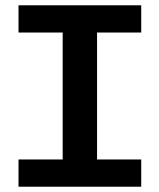

<svg xmlns="http://www.w3.org/2000/svg" viewBox="-20 -706 603 726"><path d="M217 -61V-626H347V-61ZM50 0V-103H514V0ZM50 -583V-686H514V-583Z"/></svg>

Font: BioRhyme SemiExpanded SemiBold
Style: Regular
Weight: 600
Width: 6
Designer: Aoife Mooney
Foundry: Aoife Mooney Type
Version: Version 1.600;gftools[0.9.33]